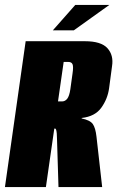

<svg xmlns="http://www.w3.org/2000/svg" viewBox="-30 -758 476 778"><path d="M-10 0 74 -591H314Q380 -591 405.5 -562.5Q431 -534 424 -490L412 -400Q406 -357 380.5 -321.5Q355 -286 301 -280V-278Q335 -271 346 -255.5Q357 -240 361 -204L384 0H207L201 -194Q201 -208 200 -217.5Q199 -227 197.5 -232Q196 -237 193 -237H190L156 0ZM205 -347H221Q234 -347 242.5 -358Q251 -369 255 -396L264 -461Q268 -488 264 -497.5Q260 -507 247 -507H228ZM184 -635 275 -738H413L269 -635Z"/></svg>

Font: Alumni Sans Black
Style: Italic
Weight: 900
Italic angle: -8°
Version: Version 1.016